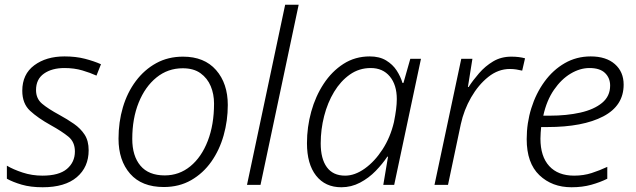

<svg xmlns="http://www.w3.org/2000/svg" viewBox="-20 -780 2682 810"><path d="M160 10Q109 10 71.5 -1Q34 -12 9 -26V-81Q36 -65 75.5 -52Q115 -39 159 -39Q229 -39 262.5 -67.5Q296 -96 296 -141Q296 -181 268.5 -203.5Q241 -226 194 -252Q140 -282 107 -312.5Q74 -343 74 -397Q74 -467 124.5 -504.5Q175 -542 252 -542Q300 -542 338.5 -532Q377 -522 406 -509L387 -461Q361 -473 327 -483Q293 -493 252 -493Q199 -493 165.5 -469.5Q132 -446 132 -400Q132 -364 157.5 -342.5Q183 -321 231 -295Q264 -277 292 -257.5Q320 -238 337 -212Q354 -186 354 -146Q354 -75 304 -32.5Q254 10 160 10Z M671 9Q578 9 529 -47Q480 -103 480 -195Q480 -265 498.5 -327.5Q517 -390 553 -438Q589 -486 639 -513.5Q689 -541 752 -541Q842 -541 891.5 -484.5Q941 -428 941 -337Q941 -271 923.5 -209Q906 -147 871.5 -98Q837 -49 786.5 -20Q736 9 671 9ZM675 -40Q736 -40 783 -78.5Q830 -117 856.5 -185.5Q883 -254 883 -343Q883 -383 869 -416.5Q855 -450 826 -471Q797 -492 751 -492Q688 -492 640 -453Q592 -414 565 -347Q538 -280 538 -194Q538 -122 572.5 -81Q607 -40 675 -40Z M1022 0 1183 -760H1240L1079 0Z M1420 10Q1352 10 1313.5 -39Q1275 -88 1275 -176Q1275 -244 1293 -309Q1311 -374 1345.5 -426.5Q1380 -479 1429 -510.5Q1478 -542 1540 -542Q1581 -542 1609 -525Q1637 -508 1653.5 -482.5Q1670 -457 1678 -430H1682L1711 -532H1756L1643 0H1597L1617 -119H1614Q1594 -89 1565 -59Q1536 -29 1499 -9.5Q1462 10 1420 10ZM1436 -39Q1477 -39 1519 -69Q1561 -99 1594 -150Q1627 -201 1642 -265Q1648 -295 1651 -318.5Q1654 -342 1654 -362Q1654 -422 1624.5 -457.5Q1595 -493 1544 -493Q1495 -493 1456 -465.5Q1417 -438 1389.5 -392.5Q1362 -347 1347.5 -290.5Q1333 -234 1333 -175Q1333 -110 1359 -74.5Q1385 -39 1436 -39Z M1813 0 1926 -532H1973L1954 -413H1957Q1975 -441 2001 -471Q2027 -501 2060.5 -521Q2094 -541 2137 -541Q2170 -541 2195 -534L2183 -482Q2171 -485 2158 -487Q2145 -489 2131 -489Q2082 -489 2040 -455.5Q1998 -422 1967.5 -369Q1937 -316 1924 -256L1870 0Z M2391 10Q2309 10 2255.5 -41Q2202 -92 2202 -193Q2202 -261 2221.5 -323.5Q2241 -386 2277 -435.5Q2313 -485 2362.5 -513.5Q2412 -542 2472 -542Q2537 -542 2574 -509.5Q2611 -477 2611 -423Q2611 -334 2525 -289Q2439 -244 2289 -244H2263Q2262 -234 2261 -220.5Q2260 -207 2260 -195Q2260 -120 2297 -79.5Q2334 -39 2402 -39Q2442 -39 2476 -50Q2510 -61 2542 -76V-26Q2512 -11 2474.5 -0.5Q2437 10 2391 10ZM2299 -292Q2371 -292 2428.5 -305Q2486 -318 2520 -346Q2554 -374 2554 -419Q2554 -451 2532.5 -472Q2511 -493 2467 -493Q2427 -493 2387.5 -469.5Q2348 -446 2317 -401Q2286 -356 2272 -292Z"/></svg>

Font: Noto Sans Light
Style: Italic
Weight: 300
Italic angle: -12°
Designer: Monotype Design Team
Foundry: Monotype Imaging Inc.
Version: Version 2.013; ttfautohint (v1.8.4.7-5d5b)